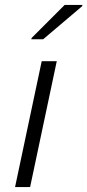

<svg xmlns="http://www.w3.org/2000/svg" viewBox="-20 -758 354 778"><path d="M41 0 149 -510H210L102 0ZM107 -599 108 -604 242 -738H314L313 -733L155 -599Z"/></svg>

Font: Saira Light
Style: Italic
Weight: 300
Italic angle: -12°
Designer: Hector Gatti with collaboration of the Omnibus-Type team
Foundry: Omnibus-Type
Version: Version 1.100; ttfautohint (v1.8.3)